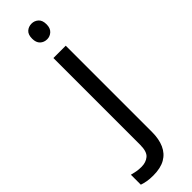

<svg xmlns="http://www.w3.org/2000/svg" viewBox="-383 -733 969 969"><g transform="rotate(-45 101.5 -248.5)"><path d="M22 240Q-3 240 -22 236.5Q-41 233 -55 228V157Q-40 161 -24 164Q-8 167 11 167Q43 167 64 149.5Q85 132 85 83V-536H173V80Q173 130 157 166Q141 202 108 221Q75 240 22 240ZM78 -681Q78 -710 93 -723.5Q108 -737 130 -737Q150 -737 165.5 -723.5Q181 -710 181 -681Q181 -653 165.5 -639Q150 -625 130 -625Q108 -625 93 -639Q78 -653 78 -681Z"/></g></svg>

Font: bangla115
Style: Regular
Weight: 400
Designer: Jelle Bosma - Monotype Design Team
Foundry: Monotype Imaging Inc.
Version: Version 2.003